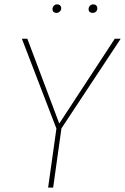

<svg xmlns="http://www.w3.org/2000/svg" viewBox="-20 -858 572 878"><path d="M532 -681 261 -271 223 0H200L238 -270L80 -681H105L251 -293L505 -681ZM220 -816Q220 -825 226 -831.5Q232 -838 241 -838Q250 -838 255 -833Q260 -828 260 -820Q260 -812 253.5 -805.5Q247 -799 238 -799Q230 -799 225 -803.5Q220 -808 220 -816ZM385 -816Q385 -825 391 -831.5Q397 -838 407 -838Q415 -838 420 -833Q425 -828 425 -820Q425 -811 419 -805Q413 -799 403 -799Q395 -799 390 -803.5Q385 -808 385 -816Z"/></svg>

Font: Fira Sans Thin
Style: Italic
Weight: 250
Italic angle: -8°
Designer: Carrois Corporate & Edenspiekermann AG
Foundry: Carrois Corporate GbR & Edenspiekermann AG
Version: Version 4.203